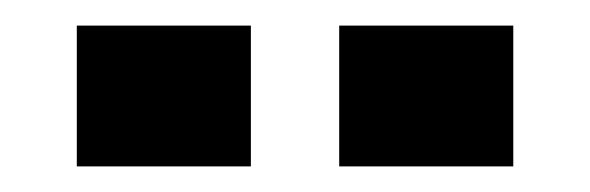

<svg xmlns="http://www.w3.org/2000/svg" viewBox="-20 -742 461 150"><path d="M40 -612V-722H176V-612ZM245 -612V-722H381V-612Z"/></svg>

Font: Tektur SemiCondensed
Style: Bold
Weight: 700
Width: 4
Designer: Adam Jagosz
Foundry: Adam Jagosz
Version: Version 1.005;gftools[0.9.30]